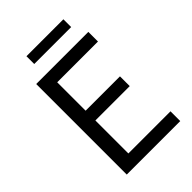

<svg xmlns="http://www.w3.org/2000/svg" viewBox="-255 -992 1099 1099"><g transform="rotate(-45 294.5 -442.5)"><path d="M101 0H534V-79H193V-346H471V-425H193V-655H523V-733H101ZM174 -822H473V-885H174Z"/></g></svg>

Font: Noto Sans Mono CJK SC
Style: Regular
Weight: 400
Designer: Ryoko NISHIZUKA 西塚涼子 (kana, bopomofo & ideographs); Paul D. Hunt (Latin, Greek & Cyrillic); Sandoll Communications 산돌커뮤니
Foundry: Adobe
Version: Version 2.004;hotconv 1.0.118;makeotfexe 2.5.65603